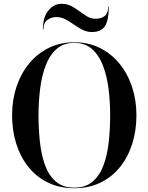

<svg xmlns="http://www.w3.org/2000/svg" viewBox="-20 -983 779 1013"><path d="M277.2 -893Q251 -893 230.1 -877.8Q209.2 -862.5 209.2 -828H206.2Q206.2 -891.8 235.1 -927.4Q264 -963 305.2 -963Q333 -963 355.9 -951.1Q378.9 -939.1 399.5 -923.5Q420.1 -907.9 440.4 -895.9Q460.8 -884 483.2 -884Q515.2 -884 533.2 -899.2Q551.2 -914.5 551.2 -949H554.2Q554.2 -877.8 534.1 -845.9Q514 -814 465.2 -814Q438.6 -814 415.2 -825.9Q391.9 -837.9 369.8 -853.5Q347.6 -869.1 325 -881.1Q302.4 -893 277.2 -893ZM371.8 10Q294.1 10 233.2 -19.6Q172.4 -49.2 130.1 -101.9Q87.9 -154.5 65.8 -224.4Q43.8 -294.4 43.8 -375Q43.8 -455.6 67.1 -525.6Q90.5 -595.5 133.9 -648.1Q177.2 -700.8 237.6 -730.4Q297.9 -760 371.8 -760Q445.6 -760 505.9 -730.4Q566.2 -700.8 609.6 -648.1Q653 -595.5 676.4 -525.6Q699.8 -455.6 699.8 -375Q699.8 -294.4 677.7 -224.4Q655.6 -154.5 613.4 -101.9Q571.1 -49.2 510.2 -19.6Q449.4 10 371.8 10ZM371.8 -757Q315.5 -757 278.8 -724.8Q242.1 -692.6 221.2 -638Q200.4 -583.4 191.8 -515.2Q183.2 -447 183.2 -375Q183.2 -303 190.5 -234.8Q197.8 -166.6 217.5 -112Q237.2 -57.4 274.5 -25.2Q311.8 7 371.8 7Q431.8 7 469.1 -25.2Q506.5 -57.4 526.5 -112Q546.5 -166.6 553.9 -234.8Q561.2 -303 561.2 -375Q561.2 -447 552.6 -515.2Q543.9 -583.4 522.8 -638Q501.6 -692.6 464.8 -724.8Q428 -757 371.8 -757Z"/></svg>

Font: Bodoni* 72 Medium
Style: Regular
Weight: 500
Version: Version 1.002; ttfautohint (v0.97) -l 8 -r 50 -G 200 -x 14 -